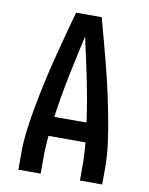

<svg xmlns="http://www.w3.org/2000/svg" viewBox="-83 -796 666 857"><g transform="rotate(10 250.0 -367.5)"><path d="M60 0V-74Q60 -130 67.5 -186Q75 -242 85.5 -297.5Q96 -353 108 -408Q120 -463 134 -517.5Q148 -572 162.5 -626.5Q177 -681 192 -735H308Q323 -681 337.5 -626.5Q352 -572 366 -517.5Q380 -463 392 -408Q404 -353 414.5 -297.5Q425 -242 432.5 -186Q440 -130 440 -74V0H339V-74Q339 -98 337.5 -123Q336 -148 334 -172H166Q164 -148 162.5 -123Q161 -98 161 -74V0ZM323 -260Q310 -355 290.5 -449.5Q271 -544 250 -637Q229 -544 209.5 -449.5Q190 -355 177 -260Z"/></g></svg>

Font: Zed Mono Semibold
Style: Regular
Weight: 600
Monospace: yes
Designer: Belleve Invis
Foundry: Belleve Invis
Version: Version 1.0.0; ttfautohint (v1.8.4)